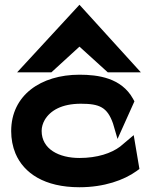

<svg xmlns="http://www.w3.org/2000/svg" viewBox="-20 -776 629 807"><path d="M196 -472 314 -580 433 -472H572L314 -756L52 -472ZM27 -225C27 -192 33 -160 45 -131C80 -48 167 11 314 11C418 11 501 -19 554 -57L566 -66L542 -208L485 -160C448 -132 389 -112 314 -112C228 -112 155 -149 155 -226C155 -242 160 -258 168 -272C191 -311 239 -340 320 -340C399 -340 431 -325 455 -257L474 -192L545 -350L539 -361C490 -449 392 -462 314 -462C152 -462 27 -376 27 -225Z"/></svg>

Font: Charger
Style: Hemi
Weight: 900
Designer: Jasper
Foundry: Cannot Into Space Fonts
Version: Version 0.99